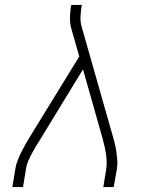

<svg xmlns="http://www.w3.org/2000/svg" viewBox="-20 -755 640 775"><path d="M30 0 42 -74Q45 -92 52 -109.5Q59 -127 67.5 -144Q76 -161 85.5 -177.5Q95 -194 105 -210L300 -527L268 -639Q262 -659 262.5 -682Q263 -705 266 -728L268 -735H311L309 -728Q306 -708 305 -687.5Q304 -667 309 -649L434 -210Q439 -194 443 -177.5Q447 -161 449.5 -144Q452 -127 453.5 -109Q455 -91 452 -74L439 0H397L409 -74Q411 -88 410.5 -103Q410 -118 408 -132Q406 -146 403 -160Q400 -174 396 -188V-189Q395 -192 394.5 -194.5Q394 -197 393 -200L315 -475L141 -190Q132 -176 123.5 -162Q115 -148 107.5 -133.5Q100 -119 93.5 -104Q87 -89 85 -74L73 0Z"/></svg>

Font: Iosevka Curly XLtExObl
Style: Regular
Weight: 200
Width: 7
Italic angle: -9°
Monospace: yes
Designer: Belleve Invis
Foundry: Belleve Invis
Version: Version 11.0.1; ttfautohint (v1.8.3)